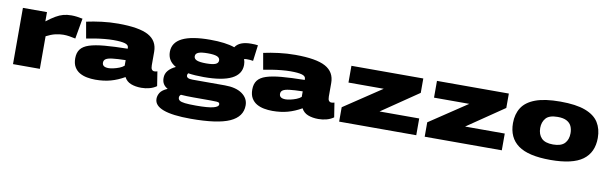

<svg xmlns="http://www.w3.org/2000/svg" viewBox="-50 -1104 5838 1839"><g transform="rotate(10 2869.0 -184.5)"><path d="M298 -547V-457Q346 -494 383.5 -516Q421 -538 456.5 -547.5Q492 -557 535 -557Q561 -557 588.5 -553.5Q616 -550 644 -544L609 -345Q577 -352 548.5 -356.5Q520 -361 491 -361Q455 -361 414 -351.5Q373 -342 325 -317V0H64V-547Z M641 -159Q641 -213 666.5 -247Q692 -281 748.5 -299.5Q805 -318 896.5 -326Q988 -334 1120 -336V-346Q1120 -373 1083.5 -383.5Q1047 -394 973 -394Q935 -394 887 -389.5Q839 -385 792 -377.5Q745 -370 711 -363L683 -522Q751 -537 830.5 -547Q910 -557 990 -557Q1194 -557 1284.5 -507.5Q1375 -458 1375 -351V-220Q1375 -190 1384.5 -178.5Q1394 -167 1408 -167Q1415 -167 1423 -168Q1431 -169 1438 -172L1460 -32Q1431 -11 1392.5 -0.5Q1354 10 1313 10Q1255 10 1211.5 -7Q1168 -24 1147 -65Q1081 -27 1014 -8.5Q947 10 865 10Q824 10 784 2.5Q744 -5 712 -23.5Q680 -42 660.5 -75Q641 -108 641 -159ZM910 -164Q910 -121 971 -121Q989 -121 1017 -127Q1045 -133 1073.5 -144Q1102 -155 1120 -171V-225Q1038 -223 992.5 -217.5Q947 -212 928.5 -199.5Q910 -187 910 -164Z M1830 220Q1475 220 1475 88Q1475 57 1493 28Q1511 -1 1564 -24Q1536 -39 1521.5 -62.5Q1507 -86 1507 -120Q1507 -162 1533 -192.5Q1559 -223 1605 -244Q1523 -289 1523 -377Q1523 -558 1884 -558Q2035 -558 2123 -527Q2162 -589 2277 -589Q2317 -589 2343 -585L2323 -430Q2309 -433 2292.5 -434Q2276 -435 2262 -435Q2246 -435 2235 -432Q2245 -407 2245 -377Q2245 -195 1884 -195Q1797 -195 1732 -205Q1724 -196 1724 -183Q1724 -152 1783 -152H2098Q2206 -152 2266.5 -109Q2327 -66 2327 3Q2327 113 2209 166.5Q2091 220 1830 220ZM1884 -328Q1946 -328 1974 -339.5Q2002 -351 2002 -377Q2002 -403 1974 -414.5Q1946 -426 1884 -426Q1822 -426 1793.5 -414.5Q1765 -403 1765 -377Q1765 -351 1793.5 -339.5Q1822 -328 1884 -328ZM1684 39Q1684 57 1698.5 67.5Q1713 78 1751 82.5Q1789 87 1858 87Q1974 87 2025 74Q2076 61 2076 38Q2076 27 2070.5 22Q2065 17 2046.5 15.5Q2028 14 1989 14H1818Q1786 14 1756 13Q1726 12 1699 10Q1684 21 1684 39Z M2363 -159Q2363 -213 2388.5 -247Q2414 -281 2470.5 -299.5Q2527 -318 2618.5 -326Q2710 -334 2842 -336V-346Q2842 -373 2805.5 -383.5Q2769 -394 2695 -394Q2657 -394 2609 -389.5Q2561 -385 2514 -377.5Q2467 -370 2433 -363L2405 -522Q2473 -537 2552.5 -547Q2632 -557 2712 -557Q2916 -557 3006.5 -507.5Q3097 -458 3097 -351V-220Q3097 -190 3106.5 -178.5Q3116 -167 3130 -167Q3137 -167 3145 -168Q3153 -169 3160 -172L3182 -32Q3153 -11 3114.5 -0.5Q3076 10 3035 10Q2977 10 2933.5 -7Q2890 -24 2869 -65Q2803 -27 2736 -8.5Q2669 10 2587 10Q2546 10 2506 2.5Q2466 -5 2434 -23.5Q2402 -42 2382.5 -75Q2363 -108 2363 -159ZM2632 -164Q2632 -121 2693 -121Q2711 -121 2739 -127Q2767 -133 2795.5 -144Q2824 -155 2842 -171V-225Q2760 -223 2714.5 -217.5Q2669 -212 2650.5 -199.5Q2632 -187 2632 -164Z M3236 0V-140L3602 -384H3259V-547H3958V-407L3600 -163H3986V0Z M4068 0V-140L4434 -384H4091V-547H4790V-407L4432 -163H4818V0Z M4878 -276Q4878 -363 4918 -426Q4958 -489 5048.5 -523Q5139 -557 5291 -557Q5443 -557 5533.5 -523Q5624 -489 5663.5 -426Q5703 -363 5703 -276Q5703 -134 5604.5 -62Q5506 10 5291 10Q5076 10 4977 -62Q4878 -134 4878 -276ZM5143 -275Q5143 -213 5178 -176.5Q5213 -140 5291 -140Q5369 -140 5403.5 -176.5Q5438 -213 5438 -275Q5438 -313 5424.5 -343Q5411 -373 5378.5 -390.5Q5346 -408 5291 -408Q5208 -408 5175.5 -370Q5143 -332 5143 -275Z"/></g></svg>

Font: Georama ExtraExtended ExtraBold
Style: Regular
Weight: 800
Width: 8
Designer: Jean-Baptiste Levee
Foundry: Production Type
Version: Version 1.000